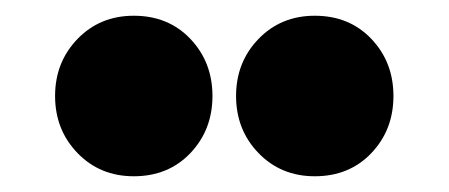

<svg xmlns="http://www.w3.org/2000/svg" viewBox="-20 -762 570 244"><path d="M150 -538Q107 -538 78.5 -567.5Q50 -597 50 -640Q50 -683 78.5 -712.5Q107 -742 150 -742Q194 -742 222 -712.5Q250 -683 250 -640Q250 -597 222 -567.5Q194 -538 150 -538ZM380 -538Q337 -538 308.5 -567.5Q280 -597 280 -640Q280 -683 308.5 -712.5Q337 -742 380 -742Q424 -742 452 -712.5Q480 -683 480 -640Q480 -597 452 -567.5Q424 -538 380 -538Z"/></svg>

Font: Outfit Thin Black
Style: Regular
Weight: 900
Version: Version 1.100;gftools[0.9.27]